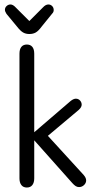

<svg xmlns="http://www.w3.org/2000/svg" viewBox="-20 -829 428 858"><path d="M133 -238V-589Q133 -609 124.5 -619.5Q116 -630 100 -630Q84 -630 75.5 -619.5Q67 -609 67 -589V-32Q67 -13 75.5 -2Q84 9 100 9Q116 9 124.5 -2Q133 -13 133 -32V-202L303 -11Q311 -2 318 2.5Q325 7 333 7Q346 7 355.5 -2Q365 -11 365 -23Q365 -34 354 -47L194 -222L332 -338Q345 -350 345 -361Q345 -372 337.5 -380Q330 -388 319 -388Q309 -388 296 -378ZM111 -735 50 -796Q38 -809 27 -809Q17 -809 9.5 -802Q2 -795 2 -785Q2 -778 9 -767L57 -709Q71 -691 83 -684Q95 -677 111 -677Q128 -677 140 -684Q152 -691 166 -710L213 -768Q217 -772 218.5 -776Q220 -780 220 -784Q220 -795 213 -802Q206 -809 196 -809Q184 -809 172 -796Z"/></svg>

Font: Beiruti
Style: Regular
Weight: 400
Version: Version 1.00